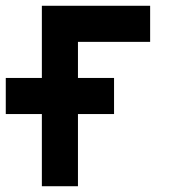

<svg xmlns="http://www.w3.org/2000/svg" viewBox="-20 -645 665 665"><path d="M250 0H125V-250H0V-375H125V-625H500V-500H250V-375H375V-250H250Z"/></svg>

Font: Tiny5
Style: Regular
Weight: 400
Designer: Stefan Schmidt
Foundry: Made with Bits'n'Picas by Kreative Software
Version: Version 1.002; ttfautohint (v1.8.4.7-5d5b)